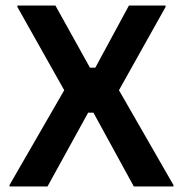

<svg xmlns="http://www.w3.org/2000/svg" viewBox="-20 -670 657 690"><path d="M150.8 0 296.7 -265H315.8L460.8 0H603.3V-5L407.5 -345.8L575 -645V-650H443.3L322.5 -426.7H303.3L179.2 -650H42.5V-645L210.8 -345.8L14.2 -5V0Z"/></svg>

Font: Familjen Grotesk SemiBold
Style: Regular
Weight: 600
Designer: Anders Wikstroem, Jonas Baeckman, Matilda Gysing, Kristian Moeller
Foundry: Familjen STHLM AB
Version: Version 2.000